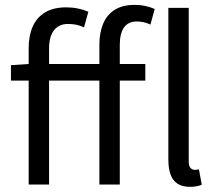

<svg xmlns="http://www.w3.org/2000/svg" viewBox="-20 -744 872 774"><path d="M95.6 0V-550.2Q95.6 -600.6 112.2 -637.7Q128.9 -674.7 162.7 -694.6Q196.4 -714.4 247 -714.4Q271.3 -714.4 294.7 -709.6Q318.2 -704.7 336.1 -696.4L318.7 -633.6Q303 -641.2 287.7 -644.3Q272.3 -647.4 253.9 -647.4Q217.7 -647.4 197.8 -622.1Q177.8 -596.8 177.8 -548.4V0ZM380.6 0V-562.9Q380.6 -612.5 395.9 -648.7Q411.3 -684.9 442.8 -704.6Q474.3 -724.4 523 -724.4Q545.4 -724.4 566.5 -719.7Q587.7 -715 603.7 -707.7L586.4 -644.9Q572.5 -651.8 558.5 -654.6Q544.6 -657.4 531.3 -657.4Q497.2 -657.4 480 -633.5Q462.9 -609.6 462.9 -562.6V0ZM24.1 -419.1V-481.4L96.3 -486.1H565.8V-419.1ZM745.9 9.2Q715 9.2 695.7 -3.4Q676.4 -16 667.5 -40.5Q658.7 -64.9 658.7 -100.2V-712.2H740.8V-94.2Q740.8 -74.5 748 -66.9Q755.2 -59.3 765.2 -59.3Q768.9 -59.3 772.4 -59.8Q775.9 -60.3 781.9 -61.3L793.4 0.8Q784.9 4.4 773.1 6.8Q761.3 9.2 745.9 9.2Z"/></svg>

Font: Source Sans 3 VF
Style: Regular
Weight: 200
Designer: Paul D. Hunt
Foundry: Adobe
Version: Version 3.046;hotconv 1.0.118;makeotfexe 2.5.65603